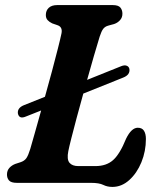

<svg xmlns="http://www.w3.org/2000/svg" viewBox="-20 -720 628 756"><path d="M50.5 -273Q47.5 -295 74.5 -306L157 -339Q171.5 -390.5 184.8 -440.2Q198 -490 208 -529.2Q218 -568.5 222 -588Q227 -612.5 208.5 -620L185.5 -628Q174 -633.5 167.2 -641Q160.5 -648.5 160.5 -661Q160.5 -678.5 172 -689.2Q183.5 -700 205.5 -700H423.5Q446 -700 454 -690.2Q462 -680.5 462 -666Q462 -651 452.8 -640.8Q443.5 -630.5 431 -626L406 -619Q393.5 -615.5 386.5 -606.5Q379.5 -597.5 372.5 -576Q362.5 -543.5 349.5 -498.8Q336.5 -454 323 -405.5L457.5 -459.5Q470 -464.5 478.8 -461.2Q487.5 -458 489.5 -448.5Q493 -425.5 465 -414.5L308 -351.5Q294 -301.5 281.8 -255.8Q269.5 -210 260.8 -175.2Q252 -140.5 249 -125Q242.5 -92.5 253.5 -79.2Q264.5 -66 288.5 -66H355.5Q399 -66 425.5 -89.8Q452 -113.5 476.5 -174Q497.5 -217 522.5 -217Q539.5 -217 547 -205Q554.5 -193 554.5 -173Q554.5 -124.5 536.8 -81.2Q519 -38 489 -11Q459 16 422.5 16Q402.5 16 386.5 8Q370.5 0 338 0H46.5Q23.5 0 15.2 -9.8Q7 -19.5 7.5 -34.5Q8 -49 17 -59Q26 -69 40 -74.5L60 -81Q76 -86 83.8 -97.2Q91.5 -108.5 99 -133Q105.5 -155.5 117 -196Q128.5 -236.5 142 -285L81.5 -261Q55.5 -250 50.5 -273Z"/></svg>

Font: Fraunces 9pt SuperSoft SemiBold
Style: Italic
Weight: 600
Italic angle: -16°
Version: Version 1.000;[0bf87f6ff]